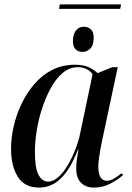

<svg xmlns="http://www.w3.org/2000/svg" viewBox="-20 -839 596 869"><path d="M247 -799 251 -819H528L524 -799ZM354 -604Q334 -604 322 -616Q310 -628 310 -653Q310 -682 323 -700Q336 -718 359 -718Q379 -718 391.5 -706Q404 -694 404 -669Q404 -634 388.5 -619Q373 -604 354 -604ZM157 10Q91 10 60.5 -39Q30 -88 30 -167Q30 -213 41.5 -265Q53 -317 76.5 -367Q100 -417 134.5 -457.5Q169 -498 215 -522Q261 -546 319 -546Q357 -546 381 -535Q405 -524 422 -508L488 -535H513L442 -202Q439 -189 435 -167Q431 -145 428 -123Q425 -101 425 -86Q425 -21 463 -21Q479 -21 495.5 -30.5Q512 -40 531 -55L537 -47Q515 -27 480.5 -8.5Q446 10 406 10Q368 10 346.5 -12Q325 -34 325 -75Q325 -98 328 -118Q331 -138 335 -162H333Q299 -74 256 -32Q213 10 157 10ZM198 -17Q221 -17 244 -37.5Q267 -58 286.5 -91Q306 -124 321 -162.5Q336 -201 343 -236L399 -503Q388 -519 370.5 -527Q353 -535 332 -535Q295 -535 264.5 -509.5Q234 -484 210.5 -441.5Q187 -399 170.5 -348.5Q154 -298 146 -246.5Q138 -195 138 -151Q138 -78 154.5 -47.5Q171 -17 198 -17Z"/></svg>

Font: Noto Serif Display SemiCondensed Medium
Style: Italic
Weight: 500
Width: 4
Italic angle: -12°
Designer: Monotype Design Team
Foundry: Monotype Imaging Inc.
Version: Version 2.009